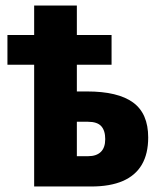

<svg xmlns="http://www.w3.org/2000/svg" viewBox="-20 -677 584 697"><path d="M259 -657V-550H385V-442H259V-345H296Q408 -345 463 -305Q518 -265 518 -178Q518 -119 495 -79.5Q472 -40 426 -20Q380 0 311 0H104V-442H7V-550H104V-657ZM299 -235H259V-110H300Q330 -110 346 -125.5Q362 -141 362 -172Q362 -203 347.5 -219Q333 -235 299 -235Z"/></svg>

Font: Noto Sans Display Condensed ExtraBold
Style: Regular
Weight: 800
Width: 3
Designer: Monotype Design Team
Foundry: Monotype Imaging Inc.
Version: Version 2.003